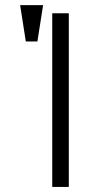

<svg xmlns="http://www.w3.org/2000/svg" viewBox="-20 -738 394 759"><path d="M150.4 -717.8H59.6L82 -574.2H127.9ZM186.5 1H252V-685.5H186.5Z"/></svg>

Font: Dotum
Style: Regular
Weight: 400
Version: Version 2.21